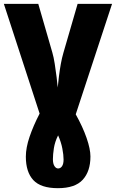

<svg xmlns="http://www.w3.org/2000/svg" viewBox="-20 -734 600 994"><path d="M279.8 240.2Q191.4 240.2 152.6 198.5Q113.8 156.7 113.8 77.1Q113.8 30.8 133.1 -25.9Q152.3 -82.5 185.1 -146L0 -713.9H178.2L251 -461.9Q257.8 -439 263.4 -403.3Q269 -367.7 273.2 -333.5Q277.3 -299.3 278.8 -280.8Q281.2 -306.6 285.2 -338.9Q289.1 -371.1 294.9 -403.1Q300.8 -435.1 308.1 -460L381.8 -713.9H560.1L372.1 -142.1Q408.2 -77.6 428.2 -20Q448.2 37.6 448.2 76.2Q448.2 152.8 408.4 196.5Q368.7 240.2 279.8 240.2ZM280.8 138.2Q293 138.2 301 126.7Q309.1 115.2 309.1 91.8Q309.1 67.9 302.7 34.7Q296.4 1.5 280.8 -33.2Q264.2 0 259 33Q253.9 65.9 253.9 89.8Q253.9 113.8 262 126Q270 138.2 280.8 138.2Z"/></svg>

Font: Open Sans Condensed ExtraBold
Style: Regular
Weight: 800
Width: 3
Designer: Monotype Design Team
Foundry: Monotype Imaging Inc.
Version: Version 3.000; ttfautohint (v1.8.4)